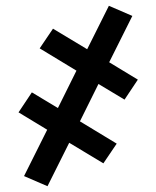

<svg xmlns="http://www.w3.org/2000/svg" viewBox="-20 -484 540 663"><path d="M144 159 63 124 143 -36 44 -96 90 -165 180 -111 244 -240 117 -317 163 -385 281 -314 356 -464 437 -429 357 -269 456 -209 410 -140 320 -194 256 -65 383 12 337 80 219 9Z"/></svg>

Font: Iosevka Curly Slab Medium
Style: Regular
Weight: 500
Monospace: yes
Designer: Belleve Invis
Foundry: Belleve Invis
Version: Version 22.1.2; ttfautohint (v1.8.4)